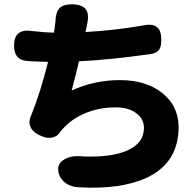

<svg xmlns="http://www.w3.org/2000/svg" viewBox="-20 -816 893 887"><path d="M340 49Q308 47 285 31Q260 14 252 -13Q239 -59 278 -80Q312 -100 368 -93Q492 -89 564 -119Q645 -153 645 -226Q645 -265 612 -291Q576 -320 515 -320Q434 -320 366.5 -290Q299 -260 257 -205Q245 -186 223 -181Q203 -176 180 -184Q140 -198 125 -222Q108 -249 124 -283Q167 -389 202 -530Q138 -532 107 -534Q74 -537 59.5 -554.5Q45 -572 45 -606Q45 -684 125 -673Q185 -666 229 -665Q231 -673 233 -688V-691Q235 -703 236 -715Q237 -760 255 -778.5Q273 -797 317 -796Q364 -794 379 -769Q393 -746 381 -697Q381 -695 380 -690.5Q379 -686 378 -683L375 -668Q516 -676 644 -699Q724 -715 725 -637Q726 -603 716 -588Q705 -570 674 -566Q483 -539 345 -533Q330 -468 311 -398Q417 -446 534 -446Q654 -446 729 -387Q805 -326 805 -229Q805 -64 658 5Q537 61 340 49Z"/></svg>

Font: GenSenRounded TW H
Style: Regular
Weight: 900
Version: Version 1.501;PS 1;hotconv 16.6.51;makeotf.lib2.5.65220